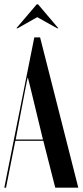

<svg xmlns="http://www.w3.org/2000/svg" viewBox="-25 -873 384 893"><path d="M-5 0H3L46.2 -218H176.5L232 0H339.2L161.5 -699H134.5ZM103.2 -510.2H105.2L115.2 -470.5L174.8 -224H48L95 -470.5ZM51 -741.5H57L148.2 -793.2L240.5 -741.5H246.5L152 -853H146Z"/></svg>

Font: Moniqa Black
Style: Regular
Weight: 900
Designer: Rajesh Rajput
Foundry: Rajesh Rajput
Version: Version 1.000